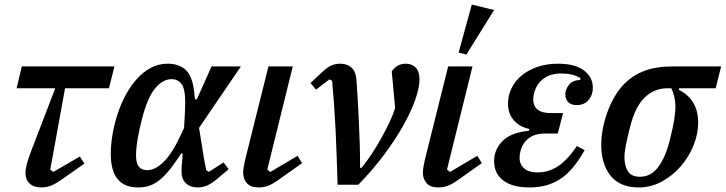

<svg xmlns="http://www.w3.org/2000/svg" viewBox="-20 -812 3190 844"><path d="M76 -520H483L459 -424H266L201 -67L214 -56L331 -124L351 -93L250 -22Q223 -3 203 4.5Q183 12 162 12Q129 12 110.5 -5Q92 -22 92 -52Q92 -61 93.5 -70Q95 -79 98 -91Q101 -103 106.5 -118.5Q112 -134 120 -156L223 -424H53Z M855 -250 876 -119Q878 -106 881 -91.5Q884 -77 887 -63L899 -57L963 -98L985 -68L935 -26Q909 -4 889 4Q869 12 849 12Q817 12 797.5 -6Q778 -24 778 -58Q778 -68 778.5 -80Q779 -92 781 -109L783 -137H776L765 -120Q739 -81 717 -55.5Q695 -30 674 -15Q653 0 632 6Q611 12 587 12Q467 12 467 -135Q467 -177 475 -223Q483 -269 497.5 -313Q512 -357 534 -397Q556 -437 583.5 -467Q611 -497 644.5 -514.5Q678 -532 717 -532Q766 -532 795.5 -505.5Q825 -479 833 -412L837 -375H845L910 -520H1039ZM627 -64Q662 -64 699 -100Q736 -136 774 -217L789 -249L792 -301Q793 -318 793.5 -334.5Q794 -351 794 -367Q794 -421 778 -442.5Q762 -464 734 -464Q695 -464 661.5 -423Q628 -382 605 -292Q593 -247 585.5 -203.5Q578 -160 578 -129Q578 -94 590.5 -79Q603 -64 627 -64Z M1308 -95 1205 -22Q1177 -2 1157.5 5Q1138 12 1117 12Q1083 12 1066 -6Q1049 -24 1049 -53Q1049 -72 1057 -107L1160 -520H1267L1155 -67L1168 -56L1288 -127Z M1464 0Q1462 -61 1460 -123Q1458 -185 1455 -244.5Q1452 -304 1448 -358Q1444 -412 1440 -457L1428 -463L1369 -418L1345 -447L1395 -494Q1417 -515 1435.5 -523.5Q1454 -532 1475 -532Q1506 -532 1525 -515Q1544 -498 1547 -460Q1550 -423 1552.5 -376Q1555 -329 1557.5 -278Q1560 -227 1561.5 -174.5Q1563 -122 1563 -74H1569Q1592 -102 1614.5 -136Q1637 -170 1656.5 -205.5Q1676 -241 1692 -274.5Q1708 -308 1717 -337L1702 -498Q1725 -532 1764 -532Q1790 -532 1807 -515.5Q1824 -499 1824 -462Q1824 -427 1805.5 -374Q1787 -321 1752 -259Q1717 -197 1667 -130Q1617 -63 1555 0Z M2098 -95 1995 -22Q1967 -2 1947.5 5Q1928 12 1907 12Q1873 12 1856 -6Q1839 -24 1839 -53Q1839 -72 1847 -107L1950 -520H2057L1945 -67L1958 -56L2078 -127ZM2054 -792 2152 -768 2030 -572 1996 -581Z M2375 -225Q2331 -225 2304 -204Q2277 -183 2268 -148Q2264 -133 2264 -118Q2264 -89 2284.5 -71.5Q2305 -54 2343 -54Q2390 -54 2431 -80Q2472 -106 2516 -170L2550 -152Q2524 -106 2497.5 -74.5Q2471 -43 2441 -24Q2411 -5 2378 3.5Q2345 12 2307 12Q2233 12 2192.5 -18.5Q2152 -49 2152 -104Q2152 -155 2189.5 -192.5Q2227 -230 2305 -237L2307 -245Q2262 -255 2237.5 -284.5Q2213 -314 2213 -356Q2213 -392 2228.5 -424Q2244 -456 2273 -480Q2302 -504 2342.5 -518Q2383 -532 2433 -532Q2506 -532 2546 -503Q2586 -474 2586 -426Q2586 -394 2567 -372Q2548 -350 2515 -350Q2490 -350 2477.5 -363.5Q2465 -377 2465 -397Q2465 -418 2480.5 -438.5Q2496 -459 2531 -461V-469Q2514 -479 2494 -484Q2474 -489 2448 -489Q2400 -489 2369.5 -466.5Q2339 -444 2328 -404Q2324 -391 2324 -375Q2324 -346 2343 -330.5Q2362 -315 2400 -315H2455L2432 -225Z M2966 -424 2964 -417Q3005 -397 3027 -361Q3049 -325 3049 -273Q3049 -223 3028.5 -172.5Q3008 -122 2972.5 -81Q2937 -40 2889.5 -14Q2842 12 2787 12Q2706 12 2664.5 -39Q2623 -90 2623 -175Q2623 -211 2630.5 -249Q2638 -287 2651.5 -323Q2665 -359 2683.5 -390Q2702 -421 2725 -444Q2763 -482 2814 -501Q2865 -520 2938 -520H3150L3126 -424ZM2793 -35Q2842 -35 2874 -78.5Q2906 -122 2924 -195Q2938 -250 2943.5 -284Q2949 -318 2949 -346Q2949 -367 2944 -387.5Q2939 -408 2931 -424H2914Q2856 -424 2814 -383.5Q2772 -343 2750 -255Q2737 -204 2731 -173Q2725 -142 2725 -121Q2725 -84 2740 -59.5Q2755 -35 2793 -35Z"/></svg>

Font: IBM Plex Serif Medm
Style: Italic
Weight: 500
Italic angle: -14°
Designer: Mike Abbink, Paul van der Laan, Pieter van Rosmalen
Foundry: Bold Monday
Version: Version 3.001